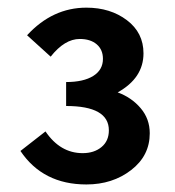

<svg xmlns="http://www.w3.org/2000/svg" viewBox="-20 -907 464 509"><path d="M209 -418Q93.8 -418 34.2 -506.8L100.6 -558.6Q139.6 -501 199.2 -501Q229.5 -501 249 -517.1Q268.6 -533.2 268.6 -561.5Q268.6 -626 155.3 -626V-689.5Q201.2 -689.5 227.1 -705.6Q252.9 -721.7 252.9 -751Q252.9 -775.4 236.3 -789.6Q219.7 -803.7 191.4 -803.7Q151.4 -803.7 114.3 -756.8L51.8 -813.5Q119.1 -886.7 209 -886.7Q272.5 -886.7 316.4 -853.5Q360.4 -820.3 360.4 -765.6Q360.4 -700.2 292 -662.1Q329.1 -648.4 353 -620.1Q377 -591.8 377 -553.7Q377 -494.1 327.6 -456.1Q278.3 -418 209 -418Z"/></svg>

Font: Nasu
Style: Bold
Weight: 700
Designer: Ryoko NISHIZUKA (kana &amp; ideographs); Paul D. Hunt (Latin, Greek &amp; Cyrillic); Wenlong ZHANG (bopomofo); Sandoll C
Version: Version 2014.1215